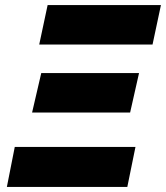

<svg xmlns="http://www.w3.org/2000/svg" viewBox="-20 -734 652 754"><path d="M134 -559H579L612 -714H167ZM106 -292H491L526 -447H142ZM7 0H480L512 -157H38Z"/></svg>

Font: Noto Sans Black
Style: Italic
Weight: 900
Italic angle: -12°
Designer: Monotype Design Team
Foundry: Monotype Imaging Inc.
Version: Version 2.013